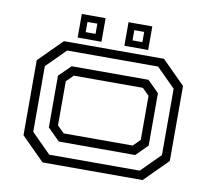

<svg xmlns="http://www.w3.org/2000/svg" viewBox="-76 -756 927 842"><g transform="rotate(10 388.0 -335.5)"><path d="M165.5 0 62.5 -103V-437L165.5 -540H611L714 -437V-103L611 0ZM188.5 -38.5H591.5L675.5 -122.5V-418L591.5 -502H186.5L102 -417.5V-125ZM220 -102.5 166 -156V-386.5L218 -437.5H560L611 -387V-153.5L560 -102.5ZM234.5 -141.5H542L572.5 -172V-368L542 -398.5H234.5L204 -368V-172ZM430 -566V-671H536V-566ZM222 -566V-671H328V-566ZM252.5 -595.5H296.5V-641H252.5ZM461 -595.5H505V-641H461Z"/></g></svg>

Font: Tourney Expanded
Style: Regular
Weight: 400
Width: 7
Designer: Tyler Finck
Foundry: Etcetera Type Co
Version: Version 1.010; ttfautohint (v1.8.3)